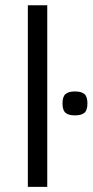

<svg xmlns="http://www.w3.org/2000/svg" viewBox="-20 -724 359 744"><path d="M87.9 0V-703.6H163.1V0ZM270.5 -276.9Q245.1 -276.9 233.6 -287.1Q222.2 -297.4 222.2 -323.2Q222.2 -349.1 233.6 -359.4Q245.1 -369.6 270.5 -369.6Q295.9 -369.6 307.4 -359.4Q318.8 -349.1 318.8 -323.2Q318.8 -297.4 307.4 -287.1Q295.9 -276.9 270.5 -276.9Z"/></svg>

Font: Metrophobic
Style: Regular
Weight: 400
Designer: Vernon Adams
Foundry: Vernon Adams
Version: Version 3.200; ttfautohint (v1.8.4.7-5d5b);gftools[0.9.23]